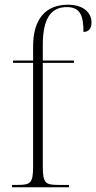

<svg xmlns="http://www.w3.org/2000/svg" viewBox="-20 -792 407 812"><path d="M31 0H272V-10H226C171 -10 161 -18 161 -90V-526H293V-536H161V-601C161 -712 194 -762 263 -762C320 -762 333 -724 333 -657C351 -657 367 -667 367 -697C367 -737 335 -772 267 -772C171 -772 120 -709 120 -596V-536H35V-526H120V-89C120 -18 110 -10 55 -10H31Z"/></svg>

Font: Noto Serif Display SemiCondensed ExtraLight
Style: Regular
Weight: 200
Width: 4
Designer: Monotype Design Team
Foundry: Monotype Imaging Inc.
Version: Version 2.009